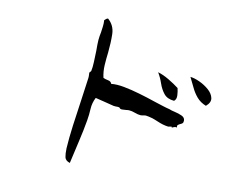

<svg xmlns="http://www.w3.org/2000/svg" viewBox="-78 -817 1156 930"><g transform="rotate(10 500.0 -351.5)"><path d="M829 -289Q829 -279 824 -275Q819 -271 813 -269Q807 -266 803 -262.5Q799 -259 801 -250Q794 -252 790 -250.5Q786 -249 783 -248Q778 -246 776 -245Q778 -250 772.5 -249.5Q767 -249 763 -248Q760 -247 759 -247Q733 -250 702.5 -263.5Q672 -277 643 -281Q640 -281 636 -280.5Q632 -280 628 -279Q621 -278 618 -278Q604 -279 588.5 -285Q573 -291 559 -292Q556 -292 552.5 -292Q549 -292 544 -291Q534 -290 524.5 -290Q515 -290 512 -295Q510 -299 500 -299Q496 -299 491.5 -299Q487 -299 481 -300Q459 -305 435.5 -311.5Q412 -318 389 -323Q375 -296 373.5 -266.5Q372 -237 367 -208Q358 -156 346 -105Q334 -54 320 9Q298 2 294.5 -14.5Q291 -31 292 -58Q295 -108 303.5 -172Q312 -236 321.5 -299.5Q331 -363 337 -411Q338 -416 337.5 -426.5Q337 -437 337 -437Q337 -437 337 -437Q337 -437 337 -437Q337 -437 337 -437Q337 -437 337 -437Q338 -441 341 -443Q344 -445 345 -448Q349 -465 350 -492.5Q351 -520 352 -548Q352 -563 352 -576.5Q352 -590 353 -601Q354 -612 355.5 -621.5Q357 -631 359 -640Q361 -655 363 -669.5Q365 -684 364 -701Q368 -704 371.5 -707.5Q375 -711 381 -712Q413 -684 414 -641.5Q415 -599 410 -551Q406 -519 404 -487Q402 -455 409 -425Q420 -420 433.5 -417.5Q447 -415 451 -403Q478 -406 515 -399Q552 -392 593 -380Q634 -368 672 -355Q694 -348 714 -341.5Q734 -335 751 -331Q759 -327 777.5 -323Q796 -319 812.5 -311.5Q829 -304 829 -289ZM921 -378Q893 -389 875.5 -409.5Q858 -430 846.5 -455Q835 -480 823 -503Q843 -501 869 -489Q895 -477 915.5 -459Q936 -441 940.5 -419.5Q945 -398 921 -378ZM771 -439Q775 -423 776 -403.5Q777 -384 765 -375Q731 -378 714.5 -398.5Q698 -419 688.5 -447Q679 -475 665 -498Q690 -491 719.5 -473.5Q749 -456 771 -439Z"/></g></svg>

Font: Yuji Boku
Style: Regular
Weight: 400
Designer: Kataoka Yuji
Foundry: Kinuta Font Factory
Version: Version 3.002